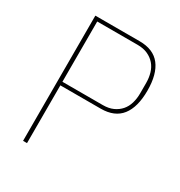

<svg xmlns="http://www.w3.org/2000/svg" viewBox="-166 -812 867 927"><g transform="rotate(30 267.5 -349.0)"><path d="M97 0V-698H344Q421 -698 458.5 -650Q496 -602 496 -510Q496 -418 458.5 -370Q421 -322 344 -322H119V0ZM119 -342H344Q377 -342 401 -353Q425 -364 441 -382.5Q457 -401 464.5 -426.5Q472 -452 472 -481V-539Q472 -568 464.5 -593.5Q457 -619 441 -637.5Q425 -656 401 -667Q377 -678 344 -678H119Z"/></g></svg>

Font: IBM Plex Sans Cond Thin
Style: Regular
Weight: 100
Width: 3
Designer: Mike Abbink, Paul van der Laan, Pieter van Rosmalen
Foundry: Bold Monday
Version: Version 1.3